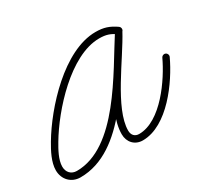

<svg xmlns="http://www.w3.org/2000/svg" viewBox="-120 -709 971 907"><g transform="rotate(-30 365.5 -255.0)"><path d="M595.9 -499.9C595.9 -499.9 595.9 -499.9 595.9 -499.9C560 -524.6 532 -534.6 486.8 -534.6C312.8 -534.6 127.5 -329.3 45.9 -191.5C24 -154.4 -2 -106.3 -2 -61.9C-2 -12.2 33.2 25.1 83.3 25.1C328.3 25.1 481.3 -292.1 598.9 -474C604.9 -483.3 600 -492.7 592.3 -497.2C584.5 -501.8 573.9 -501.5 568.7 -491.7C502.3 -366.6 352.8 -191 352.8 -53.8C352.8 -11 381.8 21.1 425.4 21.1C561.6 21.1 681.6 -149.3 731.9 -257.1C735.9 -265.8 732.2 -276.3 723.4 -280.3C714.6 -284.4 704.2 -280.6 700.1 -271.9C656.5 -178.3 545.5 -13.9 425.4 -13.9C401.1 -13.9 387.8 -30.2 387.8 -53.8C387.8 -175.1 538.1 -359.3 599.6 -475.2C604.9 -485.1 600.4 -494.2 593 -498.5C585.7 -502.8 575.5 -502.3 569.5 -493C461.2 -325.5 303.9 -9.9 83.3 -9.9C52.4 -9.9 33 -31.4 33 -61.9C33 -99.2 57.7 -142.7 76.1 -173.7C150.6 -299.6 327 -499.6 486.8 -499.6C525.1 -499.6 546.2 -491.6 576 -471C584 -465.6 594.9 -467.6 600.4 -475.5C605.8 -483.5 603.8 -494.4 595.9 -499.9Z"/></g></svg>

Font: FRB American Cursive Guidelines
Style: Italic
Weight: 400
Italic angle: -25°
Version: Version 2.0;Modular Font Editor K font №1